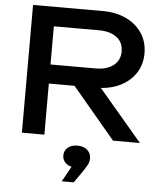

<svg xmlns="http://www.w3.org/2000/svg" viewBox="-64 -805 940 1123"><g transform="rotate(5 405.5 -243.5)"><path d="M176 -412H481Q547 -412 585.5 -442Q624 -472 624 -524Q624 -577 585.5 -606.5Q547 -636 481 -636H157L216 -710V0H84V-750H493Q572 -750 631.5 -721.5Q691 -693 724.5 -642.5Q758 -592 758 -524Q758 -458 724.5 -407.5Q691 -357 631.5 -328.5Q572 -300 493 -300H176ZM324 -351H479L777 0H619ZM341 263 410 139 415 176Q380 176 358.5 158Q337 140 337 112Q337 83 358 65Q379 47 415 47Q451 47 472.5 66Q494 85 494 114Q494 136 485 153Q476 170 450 208L411 263Z"/></g></svg>

Font: Unbounded
Style: Regular
Weight: 400
Designer: Luke Prowse, Jean-Baptiste Morizot, Fátima Lázaro, Florian Runge
Foundry: NaN
Version: Version 1.701;gftools[0.9.28.dev5+ged2979d]